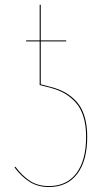

<svg xmlns="http://www.w3.org/2000/svg" viewBox="-20 -749 436 775"><path d="M185.5 -397.9Q217.8 -389.6 242.4 -376Q267.1 -362.3 288.3 -339.4Q309.6 -316.4 320.8 -280.5Q332 -244.6 332 -196.8Q332 -100.1 291.7 -47.1Q251.5 5.9 177.7 5.9Q132.3 5.9 99.4 -15.1Q66.4 -36.1 38.6 -73.2L42 -76.2Q69.8 -39.1 101.3 -18.6Q132.8 2 177.7 2Q249.5 2 288.6 -50Q327.6 -102.1 327.6 -196.8Q327.6 -243.7 316.4 -279.1Q305.2 -314.5 284.4 -336.7Q263.7 -358.9 240.5 -372.1Q217.3 -385.3 187 -393.6L140.1 -405.8V-582H85.4V-585.9H140.1V-729.5H144.5V-585.9H247.1V-582H144.5V-408.7Z"/></svg>

Font: Fira Sans Compressed Four
Style: Regular
Weight: 100
Width: 1
Designer: Carrois Corporate & Edenspiekermann AG
Foundry: Carrois Corporate GbR & Edenspiekermann AG
Version: Version 4.203;PS 004.203;hotconv 1.0.88;makeotf.lib2.5.64775